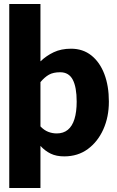

<svg xmlns="http://www.w3.org/2000/svg" viewBox="-20 -769 580 954"><path d="M181 165H26V-749H181V-464Q210 -492 247 -509.5Q284 -527 333 -527Q392 -527 434 -493.5Q476 -460 498.5 -401Q521 -342 521 -264Q521 -188 493.5 -126.5Q466 -65 416.5 -28.5Q367 8 299 8Q260 8 232 -5.5Q204 -19 181 -44ZM279 -410Q245 -410 223.5 -398Q202 -386 181 -361V-141Q199 -122 219.5 -114Q240 -106 262 -106Q295 -106 317 -124Q339 -142 350 -177.5Q361 -213 361 -264Q361 -336 341.5 -373Q322 -410 279 -410Z"/></svg>

Font: Aleo Black
Style: Regular
Weight: 900
Designer: Alessio Laiso
Foundry: Alessio Laiso
Version: Version 2.001;gftools[0.9.29]